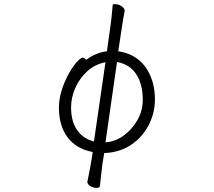

<svg xmlns="http://www.w3.org/2000/svg" viewBox="-20 -729 1040 932"><path d="M470 128 465 174Q464 183 448 183Q432 183 418 174Q404 165 404 153L405 149Q419 81 425 42L430 9Q349 -7 307.5 -63Q266 -119 266 -207Q266 -260 288.5 -317Q311 -374 339.5 -411.5Q368 -449 382 -449Q390 -449 398 -438Q445 -474 499 -480L517 -609Q521 -636 527 -704Q528 -709 538 -709Q555 -709 570 -699Q585 -689 585 -677V-674Q577 -636 570 -586L554 -480Q609 -472 648 -442.5Q687 -413 709.5 -362Q732 -311 732 -245Q732 -181 702 -122.5Q672 -64 617 -26.5Q562 11 486 14L477 68Q471 116 470 128ZM436 -42 492 -427Q441 -417 404 -383.5Q367 -350 346 -303Q325 -256 325 -208Q325 -140 354 -98Q383 -56 436 -42ZM673 -245Q673 -320 641.5 -368.5Q610 -417 548 -428L492 -38Q538 -41 579 -70Q620 -99 646.5 -145Q673 -191 673 -245Z"/></svg>

Font: JyunsaiKaai Light
Style: Regular
Weight: 300
Designer: Fontworks Inc.
Version: Version 0.030;April 7, 2024;FontCreator 14.0.0.2901 64-bit